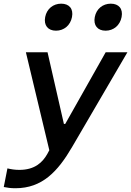

<svg xmlns="http://www.w3.org/2000/svg" viewBox="-46 -798 697 1020"><path d="M251.5 -635C293.5 -635 328 -663 336.5 -707.5C345 -751.5 321.5 -778.5 279 -778.5C237 -778.5 202.5 -751.5 194 -707.5C185.5 -663 209 -635 251.5 -635ZM515 -635C557 -635 591.5 -663 600 -707.5C608.5 -751.5 585 -778.5 542.5 -778.5C500.5 -778.5 466 -751.5 457.5 -707.5C449 -663 472.5 -635 515 -635ZM-26 195.5C-7 199.5 12 202 36 202C178.5 202 261 113 337 -17L631 -520.5H515.5L300.5 -139.5H293.5L206.5 -520.5H91.5L216 0L205 20.5C180 64.5 139 104.5 57 104.5C33.5 104.5 13.5 101.5 -6.5 96.5Z"/></svg>

Font: Monaspace Neon Medium
Style: Italic
Weight: 500
Italic angle: -11°
Designer: Riley Cran & the Lettermatic Team
Foundry: Lettermatic
Version: Version 1.200 (Monaspace Neon)